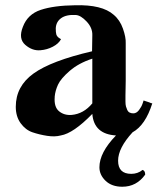

<svg xmlns="http://www.w3.org/2000/svg" viewBox="-20 -500 612 730"><path d="M532 164Q499 210 445 210Q405 210 381.5 187.5Q358 165 358 136Q358 80 421 15Q337 10 331 -67Q259 7 211 15Q189 21 159.5 16.5Q130 12 103.5 3Q77 -6 58.5 -31.5Q40 -57 40 -94Q40 -172 107.5 -220.5Q175 -269 330 -305L331 -366Q332 -394 309.5 -418Q287 -442 268 -443Q232 -445 212.5 -431Q193 -417 192 -392Q192 -377 194 -369.5Q196 -362 204 -356L212 -351Q203 -334 181 -322.5Q159 -311 134 -309Q103 -306 76 -329.5Q49 -353 67 -398Q85 -446 135 -462.5Q185 -479 265 -480Q368 -483 412 -444Q436 -424 447.5 -391Q459 -358 458 -336V-313V-193Q458 -181 457.5 -164Q457 -147 457 -137Q457 -127 457 -114.5Q457 -102 459 -95Q461 -88 464 -81.5Q467 -75 473 -72Q479 -69 487 -69Q499 -69 508.5 -81.5Q518 -94 522 -106L526 -118Q528 -117 531.5 -116Q535 -115 542.5 -112.5Q550 -110 554 -108L559 -107Q533 -24 484 3Q429 63 429 111Q429 161 479 161Q504 161 522 146Q532 149 532 164ZM331 -107V-277Q279 -260 245 -230.5Q211 -201 200.5 -178Q190 -155 188 -133V-131Q185 -93 204.5 -77Q224 -61 252 -63Q298 -67 331 -107Z"/></svg>

Font: GFS Artemisia
Style: Bold
Weight: 700
Designer: Designed by Takis Katsoulidis.
Foundry: Designed by Takis Katsoulidis.
Version: Version 1.0